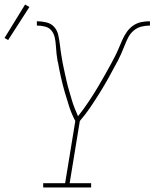

<svg xmlns="http://www.w3.org/2000/svg" viewBox="-51 -829 683 849"><path d="M140 0V-19H237L282 -294Q266 -324 255.5 -356Q245 -388 235.5 -421Q226 -454 218.5 -487.5Q211 -521 205 -555L204 -556Q201 -574 199 -591.5Q197 -609 196 -627.5Q195 -646 191 -663.5Q187 -681 176.5 -694Q166 -707 148 -711.5Q130 -716 112 -716V-735Q133 -735 154 -730Q175 -725 188.5 -710Q202 -695 206.5 -674.5Q211 -654 213.5 -633.5Q216 -613 219 -592Q222 -571 226 -551Q230 -531 234.5 -510.5Q239 -490 243.5 -470Q248 -450 254 -430Q260 -410 265.5 -390.5Q271 -371 278.5 -352Q286 -333 294 -315Q306 -330 318 -346.5Q330 -363 341 -379.5Q352 -396 362.5 -412.5Q373 -429 383 -446Q393 -463 403 -480.5Q413 -498 422.5 -515Q432 -532 441.5 -549.5Q451 -567 459.5 -584Q468 -601 475.5 -619Q483 -637 491 -655Q499 -673 511 -689.5Q523 -706 539.5 -717Q556 -728 575 -731.5Q594 -735 612 -735V-716Q594 -716 575 -711.5Q556 -707 540.5 -694Q525 -681 516 -663.5Q507 -646 500 -627.5Q493 -609 485 -591.5Q477 -574 468 -556L467 -555Q449 -521 430.5 -487.5Q412 -454 391.5 -421Q371 -388 349.5 -356Q328 -324 302 -294L257 -19H352V0ZM-15 -652 -31 -661 60 -809 79 -798Z"/></svg>

Font: Iosevka Etoile Thin
Style: Italic
Weight: 100
Italic angle: -9°
Designer: Belleve Invis
Foundry: Belleve Invis
Version: Version 22.1.2; ttfautohint (v1.8.4)